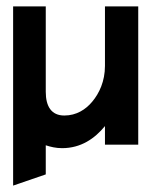

<svg xmlns="http://www.w3.org/2000/svg" viewBox="-20 -452 473 600"><path d="M123 93V2C138 7 155 11 174 11C233 11 276 -19 308 -58V0H412V-432H308V-246C308 -198 290 -160 268 -134C248 -110 219 -91 181 -91C141 -91 123 -119 123 -165V-432H21V128Z"/></svg>

Font: Charger Pro
Style: BlkNar
Weight: 900
Designer: Jasper
Foundry: Cannot Into Space Fonts
Version: Version 1.09